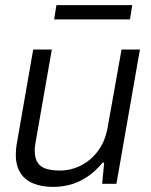

<svg xmlns="http://www.w3.org/2000/svg" viewBox="-20 -720 593 752"><path d="M188 12Q146 12 113 -0.5Q80 -13 61 -41Q42 -69 42 -114Q42 -127 43.5 -141Q45 -155 48 -170L110 -526H183L121 -172Q119 -161 117.5 -150.5Q116 -140 116 -131Q116 -99 128.5 -81.5Q141 -64 164 -58Q187 -52 215 -52Q246 -52 275.5 -62.5Q305 -73 331 -94Q357 -115 376 -147.5Q395 -180 402 -223L456 -526H528L436 0H380L388 -83H382Q353 -48 321 -27Q289 -6 256 3Q223 12 188 12ZM192 -644 201 -700H498L489 -644Z"/></svg>

Font: Archivo SemiBold Light
Style: Italic
Weight: 300
Italic angle: -10°
Version: Version 2.001